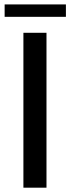

<svg xmlns="http://www.w3.org/2000/svg" viewBox="-20 -870 326 890"><path d="M195.5 0H88.5V-718H195.5ZM1.5 -849.5H285.5V-792H1.5Z"/></svg>

Font: LatoLatin Medium
Style: Regular
Weight: 500
Designer: Lukasz Dziedzic with Adam Twardoch and Botio Nikoltchev
Foundry: tyPoland Lukasz Dziedzic
Version: Version 2.015; 2015-08-06; http://www.latofonts.com/